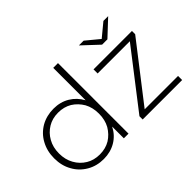

<svg xmlns="http://www.w3.org/2000/svg" viewBox="-117 -1083 1428 1428"><g transform="rotate(-45 597.0 -369.0)"><path d="M520 -742H570V0H521V-123Q490 -62 434 -29Q378 4 307 4Q233 4 175 -30Q115 -65 83 -124Q49 -183 49 -261Q49 -338 83 -399Q115 -458 175 -493Q234 -526 307 -526Q378 -526 433 -493Q488 -460 520 -401ZM418 -69Q464 -98 493 -147Q520 -196 520 -261Q520 -326 493 -375Q464 -424 418 -453Q371 -481 310 -481Q249 -481 203 -453Q155 -424 128 -375Q100 -326 100 -261Q100 -196 128 -147Q155 -98 203 -69Q249 -41 310 -41Q371 -41 418 -69ZM783 -43H1134V0H719V-34L1063 -479H724V-522H1128V-488ZM1031 -725H1081L955 -607H899L773 -725H823L927 -639Z"/></g></svg>

Font: Montserrat Light Alt1
Style: Light
Weight: 500
Designer: Differentunic
Foundry: Julieta Ulanovsky
Version: 0.1